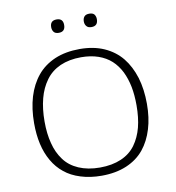

<svg xmlns="http://www.w3.org/2000/svg" viewBox="-97 -994 998 1089"><g transform="rotate(-10 402.5 -449.5)"><path d="M490.2 -831.1Q527.3 -831.1 527.3 -870.1Q527.3 -886.2 519 -897.5Q510.3 -908.2 490.2 -908.2Q469.7 -908.2 460.9 -897.5Q452.1 -886.7 452.1 -870.1Q452.1 -853 461.4 -842.3Q470.2 -831.1 490.2 -831.1ZM301.8 -831.1Q338.9 -831.1 338.9 -870.1Q338.9 -908.2 301.8 -908.2Q264.2 -908.2 264.2 -870.1Q264.2 -853.5 272.9 -842.3Q281.7 -831.1 301.8 -831.1ZM664.1 -349.6Q664.1 -279.3 649.9 -223.6Q635.3 -168 605 -126Q574.2 -83.5 522.5 -61Q469.7 -38.1 399.4 -38.1Q329.6 -38.1 276.9 -61Q224.1 -84 193.8 -126Q162.6 -168 148.9 -223.6Q134.3 -278.3 134.3 -349.6Q134.3 -422.4 149.9 -481.9Q165 -539.6 197.3 -583.5Q228.5 -626.5 280.3 -649.9Q333 -672.9 400.9 -672.9Q456.5 -672.9 500 -657.7Q543.5 -642.6 574.7 -614.3Q605 -586.4 625.5 -545.9Q645 -505.9 654.8 -457Q664.1 -409.2 664.1 -349.6ZM74.2 -350.1Q74.2 -284.2 86.4 -230.5Q98.6 -175.8 124.5 -130.9Q150.4 -85.9 188.5 -55.7Q225.6 -24.9 280.8 -7.8Q335 9.3 400.9 9.3Q482.4 9.3 544.9 -17.1Q606.9 -43.5 646 -91.3Q684.1 -138.2 704.1 -204.1Q723.6 -267.6 723.6 -348.1Q723.6 -431.6 703.1 -500Q681.6 -568.8 642.6 -617.2Q603 -666 541.5 -693.4Q480.5 -720.2 401.4 -720.2Q320.3 -720.2 257.8 -693.8Q194.8 -666.5 155.3 -618.2Q115.2 -569.3 94.7 -502Q74.2 -433.6 74.2 -350.1Z"/></g></svg>

Font: My Font
Style: ExtraLight
Weight: 500
Designer: Vernon Adams
Foundry: newtypography
Version: Version 0.001